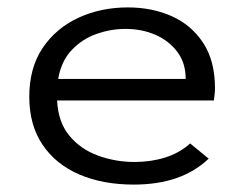

<svg xmlns="http://www.w3.org/2000/svg" viewBox="-20 -488 665 518"><path d="M341 10Q257 10 193.5 -17.5Q130 -45 94.5 -98Q59 -151 59 -227Q59 -305 95 -358.5Q131 -412 191.5 -440Q252 -468 325 -468Q390 -468 443 -444.5Q496 -421 528 -372.5Q560 -324 560 -250Q560 -242 559 -233.5Q558 -225 557 -217H134Q137 -158 167.5 -121.5Q198 -85 245 -68Q292 -51 343 -51Q387 -51 425.5 -63Q464 -75 493 -101L543 -60Q470 10 341 10ZM137 -275H481Q481 -318 458.5 -348Q436 -378 399.5 -394Q363 -410 318 -410Q279 -410 240.5 -396.5Q202 -383 173.5 -353Q145 -323 137 -275Z"/></svg>

Font: Inconsolata Expanded
Style: Regular
Weight: 400
Width: 7
Monospace: yes
Designer: Raph Levien, Cyreal, Brenton Simpson
Foundry: Raph Levien, Cyreal, Google
Version: Version 3.100; ttfautohint (v1.8.4.7-5d5b)